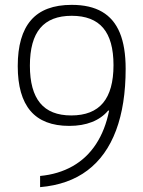

<svg xmlns="http://www.w3.org/2000/svg" viewBox="-20 -760 590 790"><path d="M275 -740Q351 -740 400 -711.5Q449 -683 473 -625Q497 -567 497 -477Q497 -329 457.5 -223.5Q418 -118 340 -59Q262 0 145 10V-36Q220 -43 278.5 -76Q337 -109 375 -167Q413 -225 429 -305H425Q399 -274 358.5 -258Q318 -242 265 -242Q158 -242 105.5 -303.5Q53 -365 53 -488Q53 -614 107.5 -677Q162 -740 275 -740ZM275 -695Q188 -695 145.5 -644.5Q103 -594 103 -490Q103 -387 145 -336Q187 -285 273 -285Q361 -285 404 -336.5Q447 -388 447 -492Q447 -595 404.5 -645Q362 -695 275 -695Z"/></svg>

Font: M PLUS Code Latin SemiExpanded Light
Style: Regular
Weight: 300
Width: 6
Designer: Coji Morishita
Foundry: UNDERFOREST DESIGN
Version: Version 1.002; ttfautohint (v1.8.3)